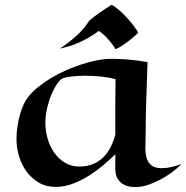

<svg xmlns="http://www.w3.org/2000/svg" viewBox="-20 -751 768 791"><path d="M728 -75.2Q707.5 -54.7 683.8 -37.8Q660.2 -21 636.2 -8.8Q612.3 3.4 589.8 10.7Q567.4 18.1 548.8 19Q538.6 20 522.5 18.8Q506.3 17.6 491.5 10.3Q476.6 2.9 465.8 -12.7Q455.1 -28.3 455.1 -57.1V-115.2Q428.2 -88.9 398.4 -64.7Q368.7 -40.5 337.2 -21.7Q305.7 -2.9 273.4 8.1Q241.2 19 210 19Q169.9 19 139.6 1.2Q109.4 -16.6 88.9 -44.9Q68.4 -73.2 58.1 -108.4Q47.9 -143.6 47.9 -178.2Q47.9 -204.1 51.8 -229.2Q55.7 -254.4 61.8 -276.9Q67.9 -299.3 75.9 -317.4Q84 -335.4 92.8 -347.2Q108.9 -369.1 133.8 -389.6Q158.7 -410.2 188.2 -428.2Q217.8 -446.3 251 -460.9Q284.2 -475.6 317.1 -486.3Q350.1 -497.1 381.3 -502.9Q412.6 -508.8 439 -508.8Q466.3 -508.8 503.4 -506.1Q540.5 -503.4 587.9 -495.1Q585.9 -439 584.5 -396Q583 -353 582 -319.1Q581.1 -285.2 580.6 -257.3Q580.1 -229.5 580.1 -203.1Q580.1 -176.3 579.1 -150.4Q578.1 -124.5 583 -104Q587.9 -83.5 602.3 -70.8Q616.7 -58.1 647 -58.1Q665 -58.1 685.5 -62.7Q706.1 -67.4 728 -75.2ZM456.1 -424.8Q426.8 -432.6 393.6 -435.8Q360.4 -439 330.1 -439Q313.5 -439 298.6 -438Q283.7 -437 271.5 -435.5Q259.3 -434.1 250 -431.9Q240.7 -429.7 235.8 -426.8Q227.1 -422.4 215.3 -405.5Q203.6 -388.7 192.9 -363.8Q182.1 -338.9 174.6 -307.6Q167 -276.4 167 -243.2Q167 -211.4 176.3 -179.4Q185.5 -147.5 203.4 -122.1Q221.2 -96.7 247.3 -80.8Q273.4 -64.9 307.1 -64.9Q338.9 -64.9 363.3 -75.2Q387.7 -85.4 405.8 -103.3Q423.8 -121.1 435.8 -145Q447.8 -168.9 455.1 -196.8Q455.1 -217.3 455.1 -240.5Q455.1 -263.7 455.1 -291.5Q455.1 -319.3 455.3 -352.3Q455.6 -385.3 456.1 -424.8ZM549.3 -615.7Q544.4 -611.3 535.4 -603.3Q526.4 -595.2 514.2 -585.4Q502 -575.7 487.3 -565.7Q472.7 -555.7 456.1 -548.3Q452.1 -555.7 443.6 -567.1Q435.1 -578.6 424.8 -590.1Q414.6 -601.6 404.1 -610.8Q393.6 -620.1 386.2 -623.5Q372.1 -612.3 356.2 -602.5Q340.3 -592.8 324.7 -585Q309.1 -577.1 294.4 -571Q279.8 -564.9 268.1 -561.5L226.1 -550.3Q262.7 -574.7 293.9 -602.5Q325.2 -630.4 348.1 -666.5Q370.1 -684.6 391.6 -699.7Q413.1 -714.8 439.9 -731.4Q450.7 -725.6 462.9 -715.8Q475.1 -706.1 486.8 -694.6Q498.5 -683.1 509.5 -670.7Q520.5 -658.2 528.8 -647.2Q537.1 -636.2 542.7 -627.7Q548.3 -619.1 549.3 -615.7Z"/></svg>

Font: Eagle Lake
Style: Regular
Weight: 400
Designer: Astigmatic (AOETI)
Foundry: Astigmatic (AOETI)
Version: Version 1.000